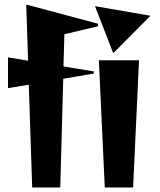

<svg xmlns="http://www.w3.org/2000/svg" viewBox="-20 -821 699 841"><path d="M121 0 106 -450 15 -435V-570L103 -555L95 -801L410 -717L409 -706L262 -671L258 -530L391 -508V-499L257 -476L244 0ZM396 -794 639 -752 476 -588ZM439 0 413 -557H589L563 0Z"/></svg>

Font: Reggae One
Style: Regular
Weight: 400
Designer: Fontworks Inc.
Foundry: Fontworks Inc.
Version: Version 1.100